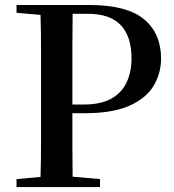

<svg xmlns="http://www.w3.org/2000/svg" viewBox="-20 -757 704 777"><path d="M46.9 0V-32.2L144 -41Q146 -105 146 -170.9Q146 -255.9 146 -342.8V-393.1Q146 -480 146 -565.9Q146 -630.9 144 -696.8L46.9 -705.1V-736.8H339.8Q493.2 -736.8 562.5 -679.4Q631.8 -622.1 631.8 -520Q631.8 -459 600.8 -408.4Q569.8 -357.9 502 -328.4Q434.1 -298.8 321.8 -298.8H272.9Q272.9 -236.8 272.9 -168Q272.9 -106 273.9 -42L384.8 -32.2V0ZM273.9 -701.2Q272.9 -633.8 272.9 -565.9Q272.9 -480 272.9 -393.1V-334H318.8Q387.2 -334 429.7 -357.4Q472.2 -380.9 492.2 -423.3Q512.2 -465.8 512.2 -521Q512.2 -609.9 468.5 -655.5Q424.8 -701.2 335.9 -701.2Z"/></svg>

Font: Dream Han Serif CN W16
Style: Regular
Weight: 625
Designer: Adobe
Foundry: Pal3love
Version: Version 3.00; Sans 2.004; Serif 2.001